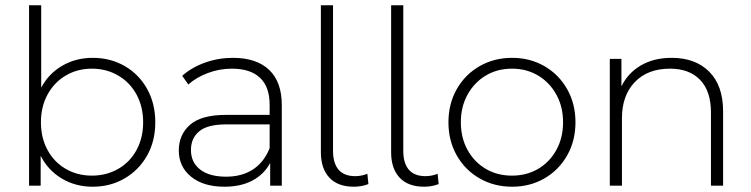

<svg xmlns="http://www.w3.org/2000/svg" viewBox="-20 -703 2842 727"><path d="M331 4Q266 4 214 -27Q162 -58 134 -113V0H90V-683H136V-371Q164 -424 215.5 -454Q267 -484 331 -484Q398 -484 452 -453Q506 -422 537 -366.5Q568 -311 568 -240Q568 -169 537 -114Q506 -59 452 -27.5Q398 4 331 4ZM328 -38Q383 -38 427.5 -63.5Q472 -89 497 -135Q522 -181 522 -240Q522 -299 497 -345Q472 -391 427.5 -417Q383 -443 328 -443Q273 -443 229 -417Q185 -391 160 -345Q135 -299 135 -240Q135 -181 160 -135Q185 -89 229 -63.5Q273 -38 328 -38Z M1047 -305V0H1003V-86Q980 -43 936 -19.5Q892 4 830 4Q750 4 703.5 -34Q657 -72 657 -133Q657 -193 699.5 -230.5Q742 -268 836 -268H1001V-306Q1001 -374 964.5 -408.5Q928 -443 858 -443Q811 -443 767 -426.5Q723 -410 693 -383L670 -416Q706 -448 756.5 -466Q807 -484 862 -484Q951 -484 999 -438.5Q1047 -393 1047 -305ZM1001 -142V-232H837Q766 -232 734.5 -206Q703 -180 703 -135Q703 -88 738 -61Q773 -34 836 -34Q896 -34 938 -61.5Q980 -89 1001 -142Z M1195 -126V-683H1241V-132Q1241 -85 1262 -60.5Q1283 -36 1325 -36Q1349 -36 1371 -45L1375 -6Q1349 4 1320 4Q1259 4 1227 -30.5Q1195 -65 1195 -126Z M1461 -126V-683H1507V-132Q1507 -85 1528 -60.5Q1549 -36 1591 -36Q1615 -36 1637 -45L1641 -6Q1615 4 1586 4Q1525 4 1493 -30.5Q1461 -65 1461 -126Z M1919 4Q1851 4 1796 -27.5Q1741 -59 1709.5 -114.5Q1678 -170 1678 -240Q1678 -310 1709.5 -365.5Q1741 -421 1796 -452.5Q1851 -484 1919 -484Q1987 -484 2041.5 -452.5Q2096 -421 2127.5 -365.5Q2159 -310 2159 -240Q2159 -170 2127.5 -114.5Q2096 -59 2041.5 -27.5Q1987 4 1919 4ZM1918.5 -38Q1974 -38 2017.5 -63.5Q2061 -89 2086.5 -135Q2112 -181 2112 -240Q2112 -299 2086.5 -345Q2061 -391 2017.5 -417Q1974 -443 1918.5 -443Q1863 -443 1819.5 -417Q1776 -391 1750.5 -345Q1725 -299 1725 -240Q1725 -181 1750.5 -135Q1776 -89 1819.5 -63.5Q1863 -38 1918.5 -38Z M2718 -281V0H2672V-277Q2672 -358 2631 -400.5Q2590 -443 2517 -443Q2432 -443 2383.5 -392Q2335 -341 2335 -256V0H2289V-480H2333V-376Q2358 -427 2407 -455.5Q2456 -484 2523 -484Q2613 -484 2665.5 -431.5Q2718 -379 2718 -281Z"/></svg>

Font: Montserrat Ace
Style: Light
Weight: 300
Designer: Julieta Ulanovsky
Foundry: Julieta Ulanovsky
Version: Version 1